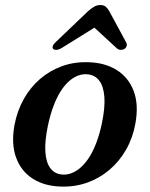

<svg xmlns="http://www.w3.org/2000/svg" viewBox="-20 -712 580 744"><path d="M320.5 -471Q386.5 -469.5 432.5 -440.5Q478.5 -411.5 498.2 -358.8Q518 -306 504.5 -232.5Q494.5 -177.5 468.5 -132Q442.5 -86.5 404.2 -54Q366 -21.5 318.5 -4.5Q271 12.5 217.5 11Q153 9.5 107.5 -19.2Q62 -48 42.5 -101Q23 -154 36 -227Q46.5 -282.5 72 -328Q97.5 -373.5 135.2 -406Q173 -438.5 220 -455.5Q267 -472.5 320.5 -471ZM217.5 -36Q237.5 -33.5 256.8 -40.8Q276 -48 293.8 -64Q311.5 -80 326.8 -104.2Q342 -128.5 354 -160.8Q366 -193 374.5 -232.5Q387.5 -294.5 384.5 -335.8Q381.5 -377 365 -399Q348.5 -421 320 -424Q300.5 -426 281.8 -418.8Q263 -411.5 245.8 -395.8Q228.5 -380 213.5 -355.8Q198.5 -331.5 186.5 -299Q174.5 -266.5 166 -227Q153 -165 155.8 -123.8Q158.5 -82.5 174.8 -60.8Q191 -39 217.5 -36ZM376 -623.5H325.5L432.5 -525Q439.5 -519 447.8 -518.8Q456 -518.5 462.5 -522.5Q468.5 -526.5 470.8 -533.2Q473 -540 468.5 -548.5L403.5 -668.5Q397 -680 389.5 -686.2Q382 -692.5 369 -692.5Q356 -692.5 345 -686.2Q334 -680 321 -668.5L195.5 -548.5Q186.5 -540 184.5 -533.2Q182.5 -526.5 186 -522.5Q190.5 -518.5 198.8 -518.8Q207 -519 217.5 -525Z"/></svg>

Font: Fraunces Medium
Style: Italic
Weight: 500
Italic angle: -16°
Version: Version 1.000;[b76b70a41]